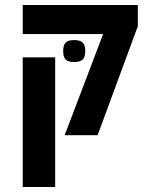

<svg xmlns="http://www.w3.org/2000/svg" viewBox="-20 -629 640 769"><path d="M393 -492.5H71V-609H532V-524L371 -87.5H239ZM71 -399.5H201V120H71ZM233 -424.5Q233 -448.5 243 -458.5Q253 -468.5 276.5 -468.5Q301 -468.5 311.2 -458.5Q321.5 -448.5 321.5 -424.5Q321.5 -400.5 311.2 -390.5Q301 -380.5 276.5 -380.5Q253 -380.5 243 -390.5Q233 -400.5 233 -424.5Z"/></svg>

Font: JuliaMono
Style: Bold
Weight: 700
Monospace: yes
Designer: cormullion
Foundry: corm
Version: Version 0.055; ttfautohint (v1.8.4)